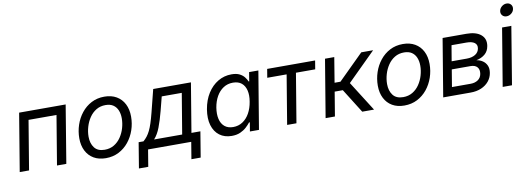

<svg xmlns="http://www.w3.org/2000/svg" viewBox="-66 -1171 4856 1754"><g transform="rotate(-10 2362.5 -293.5)"><path d="M548.3 -535.6 460 0H373.5L449.2 -455.6H189.9L114.3 0H27.8L116.7 -535.6Z M826.2 11.7Q761.2 11.7 714.4 -15.6Q667.5 -43 642.3 -92.8Q617.2 -142.6 617.2 -208.5Q617.2 -272.5 637.2 -332.5Q657.2 -392.6 695.3 -440.4Q733.4 -488.3 787.1 -516.4Q840.8 -544.4 907.7 -544.4Q972.7 -544.4 1019.8 -517.1Q1066.9 -489.7 1092.3 -439.9Q1117.7 -390.1 1117.7 -322.8Q1117.7 -258.3 1097.2 -198.2Q1076.7 -138.2 1038.3 -90.8Q1000 -43.5 946.5 -15.9Q893.1 11.7 826.2 11.7ZM828.6 -65.9Q877.9 -65.9 915.8 -88.6Q953.6 -111.3 979.2 -149.2Q1004.9 -187 1018.1 -232.2Q1031.2 -277.3 1031.2 -322.3Q1031.2 -364.3 1017.6 -397Q1003.9 -429.7 976.3 -448.2Q948.7 -466.8 905.3 -466.8Q856.4 -466.8 818.8 -444.1Q781.2 -421.4 755.6 -383.5Q730 -345.7 716.6 -300Q703.1 -254.4 703.1 -208.5Q703.1 -146.5 733.6 -106.2Q764.2 -65.9 828.6 -65.9Z M1106 156.7 1145 -80.1H1189.9Q1209.5 -97.2 1225.1 -117.2Q1240.7 -137.2 1254.2 -164.6Q1267.6 -191.9 1280.5 -231.2Q1293.5 -270.5 1307.6 -326.2L1360.4 -535.6H1710.4L1634.8 -80.1H1717.8L1678.7 156.7H1592.8L1618.7 0H1218.3L1192.4 156.7ZM1288.1 -80.1H1548.8L1611.3 -455.6H1425.3L1392.1 -326.2Q1370.1 -241.7 1346.4 -179.7Q1322.8 -117.7 1288.1 -80.1Z M1994.1 11.2Q1926.8 11.2 1880.9 -23.4Q1835 -58.1 1816.4 -120.6Q1797.9 -183.1 1811.5 -267.1Q1825.7 -351.6 1865 -413.6Q1904.3 -475.6 1961.7 -509.5Q2019 -543.5 2086.9 -543.5Q2133.3 -543.5 2161.9 -528.8Q2190.4 -514.2 2206.5 -492.9Q2222.7 -471.7 2231 -452.1H2236.3L2250 -535.6H2335.9L2247.1 0H2163.1L2176.8 -82.5H2169.4Q2153.3 -61.5 2129.9 -40Q2106.4 -18.6 2073.2 -3.7Q2040 11.2 1994.1 11.2ZM2020.5 -66.4Q2069.8 -66.4 2108.4 -91.8Q2147 -117.2 2172.6 -162.6Q2198.2 -208 2208 -268.1Q2218.3 -327.6 2207.5 -372.3Q2196.8 -417 2166.5 -441.7Q2136.2 -466.3 2086.9 -466.3Q2037.1 -466.3 1998.3 -440.9Q1959.5 -415.5 1934.1 -371.1Q1908.7 -326.7 1898.9 -268.1Q1889.6 -209 1900.1 -163.3Q1910.6 -117.7 1941.2 -92Q1971.7 -66.4 2020.5 -66.4Z M2508.3 0 2584 -455.6H2404.3L2417.5 -535.6H2862.3L2849.1 -455.6H2670.4L2594.7 0Z M2865.2 0 2954.1 -535.6H3040L3002 -304.2H3056.6L3290.5 -535.6H3400.4L3139.2 -276.9L3314.5 0H3205.1L3064.5 -224.1H2988.8L2951.7 0Z M3595.2 11.7Q3530.3 11.7 3483.4 -15.6Q3436.5 -43 3411.4 -92.8Q3386.2 -142.6 3386.2 -208.5Q3386.2 -272.5 3406.2 -332.5Q3426.3 -392.6 3464.4 -440.4Q3502.4 -488.3 3556.2 -516.4Q3609.9 -544.4 3676.8 -544.4Q3741.7 -544.4 3788.8 -517.1Q3835.9 -489.7 3861.3 -439.9Q3886.7 -390.1 3886.7 -322.8Q3886.7 -258.3 3866.2 -198.2Q3845.7 -138.2 3807.4 -90.8Q3769 -43.5 3715.6 -15.9Q3662.1 11.7 3595.2 11.7ZM3597.7 -65.9Q3647 -65.9 3684.8 -88.6Q3722.7 -111.3 3748.3 -149.2Q3773.9 -187 3787.1 -232.2Q3800.3 -277.3 3800.3 -322.3Q3800.3 -364.3 3786.6 -397Q3772.9 -429.7 3745.4 -448.2Q3717.8 -466.8 3674.3 -466.8Q3625.5 -466.8 3587.9 -444.1Q3550.3 -421.4 3524.7 -383.5Q3499 -345.7 3485.6 -300Q3472.2 -254.4 3472.2 -208.5Q3472.2 -146.5 3502.7 -106.2Q3533.2 -65.9 3597.7 -65.9Z M3956.1 0 4044.9 -535.6H4265.1Q4354.5 -535.6 4399.9 -497.1Q4445.3 -458.5 4434.1 -392.6Q4426.3 -345.7 4394.3 -318.6Q4362.3 -291.5 4314 -281.7Q4344.2 -277.3 4369.6 -260.7Q4395 -244.1 4408.2 -215.8Q4421.4 -187.5 4414.6 -146.5Q4407.7 -103.5 4380.4 -70.3Q4353 -37.1 4309.8 -18.6Q4266.6 0 4210.9 0ZM4051.3 -79.1H4224.1Q4264.6 -79.1 4292.5 -97.9Q4320.3 -116.7 4326.7 -152.3Q4333.5 -191.9 4313.7 -215.1Q4293.9 -238.3 4250.5 -238.3H4077.6ZM4089.4 -311.5H4229.5Q4277.8 -311.5 4309.3 -331.1Q4340.8 -350.6 4346.2 -386.7Q4351.6 -420.4 4326.7 -438.5Q4301.8 -456.5 4252 -456.5H4113.8Z M4507.8 0 4596.7 -535.6H4682.6L4594.2 0ZM4655.3 -628.9Q4630.9 -628.9 4616.2 -645.8Q4601.6 -662.6 4605.5 -686.5Q4609.4 -710.4 4629.6 -727.3Q4649.9 -744.1 4674.3 -744.1Q4699.2 -744.1 4713.9 -727.3Q4728.5 -710.4 4724.6 -686.5Q4721.2 -662.6 4700.7 -645.8Q4680.2 -628.9 4655.3 -628.9Z"/></g></svg>

Font: Inter 20pt
Style: Italic
Weight: 400
Italic angle: -9.3988°
Version: Version 4.001;git-66647c0bb